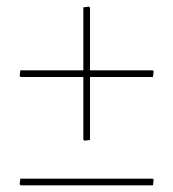

<svg xmlns="http://www.w3.org/2000/svg" viewBox="-20 -491 520 576"><path d="M247 -471 250 -468V-280H438L441 -277L439 -260H250V-71L233 -69L230 -72V-260H42L39 -263L41 -280H230V-469ZM438 45 441 48 439 65H42L39 62L41 45Z"/></svg>

Font: Alegreya Sans Thin
Style: Regular
Weight: 100
Designer: Juan Pablo del Peral
Foundry: Huerta Tipografica
Version: Version 2.007